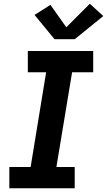

<svg xmlns="http://www.w3.org/2000/svg" viewBox="-20 -1008 573 1028"><path d="M30 0V-114H144L227 -621H129V-735H479V-621H366L282 -114H380V0ZM272 -798 165 -928 250 -982 335 -862 461 -988 533 -922 380 -798Z"/></svg>

Font: Iosevka SS04 Heavy Oblique
Style: Regular
Weight: 900
Italic angle: -9°
Monospace: yes
Designer: Belleve Invis
Foundry: Belleve Invis
Version: Version 19.0.0; ttfautohint (v1.8.4)